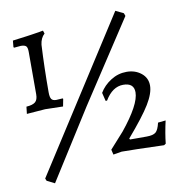

<svg xmlns="http://www.w3.org/2000/svg" viewBox="-85 -757 883 931"><g transform="rotate(-10 356.5 -291.5)"><path d="M175 -643C173.7 -643 171.8 -642.7 169.5 -642C167.2 -641.3 164.7 -640.8 162 -640.5C159.3 -640.2 156 -639.7 152 -639C148 -638.3 143.7 -637.7 139 -637C134.3 -636.3 129 -635.5 123 -634.5C117 -633.5 108.8 -632.3 98.5 -631L30 -622L27 -590L30 -587L63 -590C75 -590 83.5 -587.8 88.5 -583.5C93.5 -579.2 96 -569.7 96 -555V-346C96 -328 91.7 -315.3 83 -308C74.3 -300.7 59.7 -296.3 39 -295L35 -260L126 -267C147.3 -267 176.7 -266.3 214 -265L221 -301L219 -304L187 -302C175.7 -302 167.8 -305.2 163.5 -311.5C159.2 -317.8 157 -329 157 -345C157 -425.7 159 -503.3 163 -578C165.7 -600 173.7 -617 187 -629L182 -644H181ZM583 -659 544 -678 68 64 73 76 111 95 326 -245 588 -645ZM572 -272C572 -232 540.3 -173 477 -95L408 -18L414 7L456 0C494.7 0 564 1.7 664 5L673 -1C676.3 -33.7 682.7 -70.7 692 -112L654 -108C648.7 -84.7 641.7 -69.3 633 -62C624.3 -54.7 609.3 -51 588 -51H506L503 -56C556.3 -118 593.7 -166.5 615 -201.5C636.3 -236.5 647 -266.7 647 -292C647 -317.3 637.2 -337.8 617.5 -353.5C597.8 -369.2 574 -377 546 -377C518 -377 492 -369.3 468 -354C444 -338.7 425.3 -319.7 412 -297L422 -256H429C453.7 -297.3 483.7 -318 519 -318C554.3 -318 572 -302.7 572 -272Z"/></g></svg>

Font: Alegreya SC
Style: Regular
Weight: 400
Designer: Juan Pablo del Peral
Foundry: Juan Pablo del Peral
Version: Version 1.003